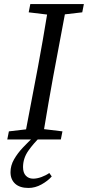

<svg xmlns="http://www.w3.org/2000/svg" viewBox="-20 -690 435 950"><path d="M122 -629 130 -670H395L387 -629L301 -619L243 -310Q231 -246 220 -181Q209 -116 198 -51L289 -40L281 0H16L24 -40L109 -50L168 -360Q192 -489 213 -618ZM32 162Q32 129 49.5 98.5Q67 68 93.5 40Q120 12 147 -13H180Q147 18 120.5 55.5Q94 93 94 137Q94 165 108 179.5Q122 194 144 194Q163 194 185 186Q207 178 224 166L236 183Q217 205 185.5 222.5Q154 240 121 240Q78 240 55 219Q32 198 32 162Z"/></svg>

Font: Source Serif Pro
Style: Italic
Weight: 400
Italic angle: -12°
Designer: Frank Grießhammer
Foundry: Adobe Systems Incorporated
Version: Version 3.001;hotconv 1.0.111;makeotfexe 2.5.65597